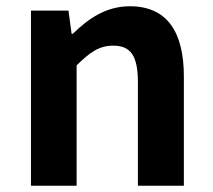

<svg xmlns="http://www.w3.org/2000/svg" viewBox="-20 -594 681 614"><path d="M79 0H225V-385C267 -426 296 -448 342 -448C397 -448 421 -417 421 -331V0H568V-349C568 -490 516 -574 395 -574C319 -574 262 -534 213 -486H209L199 -560H79Z"/></svg>

Font: Noto Sans T Chinese Bold
Style: Bold
Weight: 700
Designer: Ryoko NISHIZUKA (kana & ideographs); Paul D. Hunt (Latin, Greek & Cyrillic); Wenlong ZHANG (bopomofo); Sandoll Communica
Foundry: Adobe Systems Incorporated
Version: Version 1.000;PS 1;hotconv 1.0.78;makeotf.lib2.5.61930